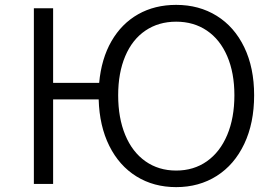

<svg xmlns="http://www.w3.org/2000/svg" viewBox="-20 -755 1132 788"><path d="M385 -347H198V0H119V-721H198V-415H387Q396 -514 437.5 -586Q479 -658 547 -696.5Q615 -735 703 -735Q797 -735 869.5 -690Q942 -645 982.5 -561Q1023 -477 1023 -364Q1023 -250 982.5 -164.5Q942 -79 869.5 -33Q797 13 703 13Q611 13 540 -31Q469 -75 428.5 -156.5Q388 -238 385 -347ZM942 -364Q942 -456 912.5 -524.5Q883 -593 829 -629.5Q775 -666 703 -666Q631 -666 577 -629.5Q523 -593 494 -524.5Q465 -456 465 -364Q465 -271 494 -201Q523 -131 577 -93Q631 -55 703 -55Q775 -55 829 -93Q883 -131 912.5 -201Q942 -271 942 -364Z"/></svg>

Font: Nebula Sans Book
Style: Regular
Weight: 400
Designer: Paul D. Hunt for Adobe (as Source Sans)
Foundry: Nebula Entertainment & Broadcasting LLC
Version: Version 1.010